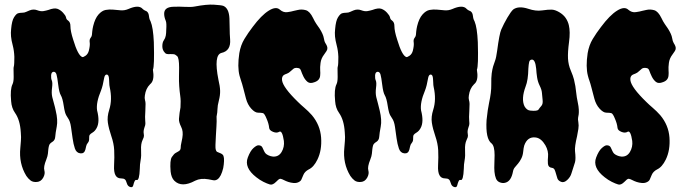

<svg xmlns="http://www.w3.org/2000/svg" viewBox="-20 -765 2902 816"><path d="M494.1 -6.8Q461.9 -6.8 464.8 -61.5Q466.8 -98.6 465.3 -127Q463.9 -155.3 453.1 -186.5Q442.4 -217.8 438.5 -243.2Q434.6 -268.6 444.3 -298.8Q458 -341.8 446.3 -394.5Q444.3 -403.3 444.3 -412.6Q444.3 -421.9 443.4 -429.7Q442.4 -448.2 433.6 -448.2Q425.8 -448.2 422.9 -434.6Q417 -399.4 409.2 -379.9Q387.7 -329.1 392.6 -295.9Q405.3 -247.1 390.6 -220.7Q383.8 -208 374 -202.1Q364.3 -196.3 361.3 -191.9Q358.4 -187.5 358.9 -176.3Q359.4 -165 353.5 -158.2Q347.7 -151.4 346.2 -143.6Q344.7 -135.7 342.8 -128.9Q337.9 -111.3 321.3 -113.3Q304.7 -115.2 298.3 -133.8Q292 -152.3 288.6 -176.8Q285.2 -201.2 281.7 -225.6Q278.3 -250 269 -262.7Q259.8 -275.4 256.3 -288.1Q252.9 -300.8 251 -314.5Q246.1 -347.7 238.3 -360.4Q231.4 -372.1 227.5 -404.3Q223.6 -436.5 220.2 -448.2Q216.8 -460 208 -460Q198.2 -459 197.3 -445.3Q196.3 -431.6 200.2 -422.9Q204.1 -414.1 201.2 -391.6Q198.2 -369.1 202.1 -352.5Q206.1 -335.9 210 -322.8Q213.9 -309.6 216.8 -294.9Q226.6 -254.9 221.2 -227.1Q215.8 -199.2 214.8 -184.1Q213.9 -168.9 202.6 -162.1Q191.4 -155.3 189 -147.9Q186.5 -140.6 185.5 -131.3Q184.6 -122.1 183.6 -111.8Q182.6 -101.6 176.8 -86.9Q164.1 -55.7 168.5 -41Q172.9 -26.4 163.6 -9.8Q154.3 6.8 137.2 8.3Q120.1 9.8 109.9 2Q99.6 -5.9 91.8 -17.6Q59.6 -70.3 66.4 -136.7Q67.4 -151.4 68.8 -166Q70.3 -180.7 68.4 -202.1Q65.4 -254.9 43.9 -285.2Q29.3 -305.7 27.3 -335Q22.5 -385.7 33.2 -407.2Q38.1 -417 38.1 -438Q38.1 -459 37.6 -468.3Q37.1 -477.5 38.6 -481.9Q40 -486.3 40.5 -497.6Q41 -508.8 41 -523.4Q40 -549.8 34.2 -571.8Q28.3 -593.8 26.9 -609.9Q25.4 -626 27.3 -641.6Q30.3 -676.8 39.6 -691.4Q48.8 -706.1 56.6 -708.5Q64.5 -710.9 74.2 -710.9Q84 -710.9 90.8 -714.4Q97.7 -717.8 105.5 -720.7Q122.1 -727.5 137.7 -721.7Q153.3 -715.8 164.6 -717.8Q175.8 -719.7 185.5 -722.7Q210.9 -732.4 224.1 -727.5Q237.3 -722.7 248 -710.9Q258.8 -699.2 260.3 -691.9Q261.7 -684.6 264.6 -681.6Q267.6 -678.7 271.5 -675.8Q279.3 -668.9 279.3 -654.3Q279.3 -632.8 291 -596.7Q311.5 -528.3 330.1 -522.5Q334 -521.5 343.8 -528.3Q353.5 -535.2 357.4 -548.8Q363.3 -572.3 361.3 -584.5Q359.4 -596.7 364.7 -603.5Q370.1 -610.4 370.6 -616.2Q371.1 -622.1 372.1 -631.8Q373 -641.6 376 -654.3Q383.8 -686.5 398.4 -703.1Q413.1 -719.7 428.7 -722.7Q444.3 -725.6 460.4 -724.1Q476.6 -722.7 492.7 -721.2Q508.8 -719.7 525.4 -726.6Q569.3 -746.1 585.9 -727.5Q590.8 -722.7 595.2 -720.7Q599.6 -718.8 603.5 -716.8Q611.3 -710.9 612.8 -698.7Q614.3 -686.5 616.2 -682.1Q618.2 -677.7 620.1 -673.8Q630.9 -648.4 633.8 -585.9Q636.7 -483.4 629.9 -468.8Q636.7 -428.7 623 -412.1Q620.1 -409.2 617.2 -406.2Q599.6 -388.7 595.7 -359.4Q593.8 -347.7 596.2 -339.8Q598.6 -332 598.6 -323.2Q598.6 -314.5 598.1 -307.6Q597.7 -300.8 597.7 -293Q595.7 -264.6 597.2 -252Q598.6 -239.3 597.2 -233.4Q595.7 -227.5 593.8 -222.7Q588.9 -208 590.8 -197.8Q592.8 -187.5 590.8 -181.6Q588.9 -175.8 585.9 -169.9Q578.1 -153.3 579.6 -127.4Q581.1 -101.6 577.6 -84Q574.2 -66.4 574.2 -47.9Q572.3 3.9 560.5 0Q555.7 -2 552.2 4.9Q548.8 11.7 546.4 22.5Q543.9 33.2 533.2 29.8Q522.5 26.4 519 13.7Q515.6 1 510.3 -2.9Q504.9 -6.8 494.1 -6.8Z M920.9 -540Q887.7 -531.2 908.2 -426.8Q915 -398.4 915.5 -379.4Q916 -360.4 910.2 -337.9Q904.3 -315.4 904.3 -301.8Q904.3 -288.1 900.4 -269.5Q901.4 -249 899.9 -228Q898.4 -207 897.5 -187.5Q894.5 -139.6 896.5 -130.9Q898.4 -122.1 902.8 -119.6Q907.2 -117.2 913.1 -115.2Q926.8 -110.4 929.7 -102.5Q932.6 -94.7 932.1 -80.6Q931.6 -66.4 928.7 -50.8Q919.9 -13.7 904.3 -2.9Q895.5 2.9 886.2 1Q877 -1 866.2 -2.9Q833 -8.8 809.6 2.9Q752 34.2 720.7 2.9Q708 -9.8 705.1 -36.1Q701.2 -84 710.4 -97.7Q719.7 -111.3 726.1 -114.7Q732.4 -118.2 737.3 -121.1Q748 -126 748 -137.7Q748 -146.5 750.5 -156.7Q752.9 -167 754.9 -178.7Q759.8 -207 750 -225.6Q739.3 -247.1 740.7 -260.7Q742.2 -274.4 743.2 -285.2L747.1 -308.6Q749 -336.9 746.1 -356.9Q743.2 -377 741.7 -398.9Q740.2 -420.9 740.7 -440.4Q741.2 -460 741.2 -477.5Q741.2 -518.6 732.9 -526.4Q724.6 -534.2 717.8 -534.7Q710.9 -535.2 704.1 -535.2Q685.5 -533.2 680.7 -541Q669.9 -551.8 669.9 -568.4Q669.9 -585 676.3 -593.8Q682.6 -602.5 684.6 -613.8Q686.5 -625 686.5 -637.7Q688.5 -667 684.6 -676.3Q680.7 -685.5 679.2 -692.9Q677.7 -700.2 677.7 -707Q677.7 -735.4 717.8 -736.3Q742.2 -737.3 767.6 -735.8Q793 -734.4 807.6 -737.3Q858.4 -747.1 889.2 -745.1Q919.9 -743.2 928.7 -740.2Q953.1 -730.5 955.1 -686.5Q956.1 -666 956.1 -643.6Q956.1 -621.1 958 -597.7Q961.9 -548.8 920.9 -540Z M1340.8 -445.3Q1339.8 -423.8 1317.4 -416Q1297.9 -408.2 1287.1 -417Q1276.4 -425.8 1269.5 -439.9Q1262.7 -454.1 1259.3 -464.4Q1255.9 -474.6 1248 -475.6Q1234.4 -478.5 1227.1 -472.7Q1219.7 -466.8 1215.8 -462.9Q1208 -455.1 1199.7 -452.1Q1191.4 -449.2 1186.5 -446.3Q1176.8 -439.5 1178.7 -423.8Q1182.6 -393.6 1246.1 -332Q1257.8 -320.3 1273.9 -306.6Q1290 -293 1305.7 -275.4Q1340.8 -233.4 1344.7 -180.7Q1348.6 -127 1329.1 -86.9Q1313.5 -54.7 1292 -44.9Q1275.4 -36.1 1269.5 -22Q1263.7 -7.8 1260.7 -1.5Q1257.8 4.9 1248.5 9.3Q1239.3 13.7 1227.5 12.7Q1215.8 11.7 1205.6 8.3Q1195.3 4.9 1187 0.5Q1178.7 -3.9 1173.3 -4.9Q1168 -5.9 1163.1 -1.5Q1158.2 2.9 1153.3 7.8Q1138.7 22.5 1127 19Q1115.2 15.6 1099.6 7.8Q1084 0 1069.3 -11.7Q1016.6 -52.7 1033.2 -95.7Q1043.9 -124 1057.1 -135.7Q1070.3 -147.5 1078.1 -147.5Q1090.8 -147.5 1095.2 -138.2Q1099.6 -128.9 1102.5 -122.6Q1105.5 -116.2 1109.4 -112.3Q1113.3 -108.4 1121.6 -104.5Q1129.9 -100.6 1139.6 -99.6Q1164.1 -97.7 1176.8 -119.1Q1189.5 -140.6 1186.5 -166Q1179.7 -211.9 1167 -205.1Q1156.2 -198.2 1140.6 -204.6Q1125 -210.9 1124 -221.2Q1123 -231.4 1120.1 -241.2Q1117.2 -251 1113.3 -259.8Q1104.5 -282.2 1097.7 -284.2Q1089.8 -286.1 1076.7 -286.1Q1063.5 -286.1 1047.9 -303.2Q1032.2 -320.3 1025.4 -346.2Q1018.6 -372.1 1013.7 -391.1Q1008.8 -410.2 1004.9 -420.9Q1001 -431.6 998 -443.4Q988.3 -480.5 997.1 -539.1Q1002.9 -573.2 1018.6 -599.1Q1034.2 -625 1053.7 -650.4Q1090.8 -700.2 1122.1 -719.7Q1153.3 -739.3 1169.9 -723.6Q1184.6 -710.9 1201.7 -713.4Q1218.8 -715.8 1228.5 -718.8L1246.1 -722.7Q1262.7 -726.6 1279.8 -721.7Q1296.9 -716.8 1310.5 -688.5Q1317.4 -673.8 1324.7 -663.1Q1332 -652.3 1338.9 -642.6Q1353.5 -619.1 1356 -604Q1358.4 -588.9 1362.8 -582Q1367.2 -575.2 1369.6 -569.3Q1372.1 -563.5 1371.1 -556.6Q1370.1 -549.8 1357.4 -533.2Q1344.7 -516.6 1342.3 -497.6Q1339.8 -478.5 1340.8 -466.3Q1341.8 -454.1 1340.8 -445.3Z M1871.1 -6.8Q1838.9 -6.8 1841.8 -61.5Q1843.8 -98.6 1842.3 -127Q1840.8 -155.3 1830.1 -186.5Q1819.3 -217.8 1815.4 -243.2Q1811.5 -268.6 1821.3 -298.8Q1835 -341.8 1823.2 -394.5Q1821.3 -403.3 1821.3 -412.6Q1821.3 -421.9 1820.3 -429.7Q1819.3 -448.2 1810.5 -448.2Q1802.7 -448.2 1799.8 -434.6Q1793.9 -399.4 1786.1 -379.9Q1764.6 -329.1 1769.5 -295.9Q1782.2 -247.1 1767.6 -220.7Q1760.7 -208 1751 -202.1Q1741.2 -196.3 1738.3 -191.9Q1735.4 -187.5 1735.8 -176.3Q1736.3 -165 1730.5 -158.2Q1724.6 -151.4 1723.1 -143.6Q1721.7 -135.7 1719.7 -128.9Q1714.8 -111.3 1698.2 -113.3Q1681.6 -115.2 1675.3 -133.8Q1668.9 -152.3 1665.5 -176.8Q1662.1 -201.2 1658.7 -225.6Q1655.3 -250 1646 -262.7Q1636.7 -275.4 1633.3 -288.1Q1629.9 -300.8 1627.9 -314.5Q1623 -347.7 1615.2 -360.4Q1608.4 -372.1 1604.5 -404.3Q1600.6 -436.5 1597.2 -448.2Q1593.8 -460 1585 -460Q1575.2 -459 1574.2 -445.3Q1573.2 -431.6 1577.1 -422.9Q1581.1 -414.1 1578.1 -391.6Q1575.2 -369.1 1579.1 -352.5Q1583 -335.9 1586.9 -322.8Q1590.8 -309.6 1593.8 -294.9Q1603.5 -254.9 1598.1 -227.1Q1592.8 -199.2 1591.8 -184.1Q1590.8 -168.9 1579.6 -162.1Q1568.4 -155.3 1565.9 -147.9Q1563.5 -140.6 1562.5 -131.3Q1561.5 -122.1 1560.5 -111.8Q1559.6 -101.6 1553.7 -86.9Q1541 -55.7 1545.4 -41Q1549.8 -26.4 1540.5 -9.8Q1531.2 6.8 1514.2 8.3Q1497.1 9.8 1486.8 2Q1476.6 -5.9 1468.8 -17.6Q1436.5 -70.3 1443.4 -136.7Q1444.3 -151.4 1445.8 -166Q1447.3 -180.7 1445.3 -202.1Q1442.4 -254.9 1420.9 -285.2Q1406.2 -305.7 1404.3 -335Q1399.4 -385.7 1410.2 -407.2Q1415 -417 1415 -438Q1415 -459 1414.6 -468.3Q1414.1 -477.5 1415.5 -481.9Q1417 -486.3 1417.5 -497.6Q1418 -508.8 1418 -523.4Q1417 -549.8 1411.1 -571.8Q1405.3 -593.8 1403.8 -609.9Q1402.3 -626 1404.3 -641.6Q1407.2 -676.8 1416.5 -691.4Q1425.8 -706.1 1433.6 -708.5Q1441.4 -710.9 1451.2 -710.9Q1460.9 -710.9 1467.8 -714.4Q1474.6 -717.8 1482.4 -720.7Q1499 -727.5 1514.6 -721.7Q1530.3 -715.8 1541.5 -717.8Q1552.7 -719.7 1562.5 -722.7Q1587.9 -732.4 1601.1 -727.5Q1614.3 -722.7 1625 -710.9Q1635.7 -699.2 1637.2 -691.9Q1638.7 -684.6 1641.6 -681.6Q1644.5 -678.7 1648.4 -675.8Q1656.2 -668.9 1656.2 -654.3Q1656.2 -632.8 1668 -596.7Q1688.5 -528.3 1707 -522.5Q1710.9 -521.5 1720.7 -528.3Q1730.5 -535.2 1734.4 -548.8Q1740.2 -572.3 1738.3 -584.5Q1736.3 -596.7 1741.7 -603.5Q1747.1 -610.4 1747.6 -616.2Q1748 -622.1 1749 -631.8Q1750 -641.6 1752.9 -654.3Q1760.7 -686.5 1775.4 -703.1Q1790 -719.7 1805.7 -722.7Q1821.3 -725.6 1837.4 -724.1Q1853.5 -722.7 1869.6 -721.2Q1885.7 -719.7 1902.3 -726.6Q1946.3 -746.1 1962.9 -727.5Q1967.8 -722.7 1972.2 -720.7Q1976.6 -718.8 1980.5 -716.8Q1988.3 -710.9 1989.7 -698.7Q1991.2 -686.5 1993.2 -682.1Q1995.1 -677.7 1997.1 -673.8Q2007.8 -648.4 2010.7 -585.9Q2013.7 -483.4 2006.8 -468.8Q2013.7 -428.7 2000 -412.1Q1997.1 -409.2 1994.1 -406.2Q1976.6 -388.7 1972.7 -359.4Q1970.7 -347.7 1973.1 -339.8Q1975.6 -332 1975.6 -323.2Q1975.6 -314.5 1975.1 -307.6Q1974.6 -300.8 1974.6 -293Q1972.7 -264.6 1974.1 -252Q1975.6 -239.3 1974.1 -233.4Q1972.7 -227.5 1970.7 -222.7Q1965.8 -208 1967.8 -197.8Q1969.7 -187.5 1967.8 -181.6Q1965.8 -175.8 1962.9 -169.9Q1955.1 -153.3 1956.5 -127.4Q1958 -101.6 1954.6 -84Q1951.2 -66.4 1951.2 -47.9Q1949.2 3.9 1937.5 0Q1932.6 -2 1929.2 4.9Q1925.8 11.7 1923.3 22.5Q1920.9 33.2 1910.2 29.8Q1899.4 26.4 1896 13.7Q1892.6 1 1887.2 -2.9Q1881.8 -6.8 1871.1 -6.8Z M2127 11.7Q2117.2 14.6 2105 10.3Q2092.8 5.9 2087.9 -6.3Q2083 -18.6 2081.5 -34.7Q2080.1 -50.8 2081.1 -69.3Q2082 -87.9 2082 -105.5Q2082 -144.5 2069.3 -155.3Q2043 -174.8 2047.9 -254.9Q2052.7 -300.8 2058.6 -328.1Q2068.4 -373 2067.9 -404.3Q2067.4 -435.5 2069.8 -453.1Q2072.3 -470.7 2075.7 -482.4Q2079.1 -494.1 2084 -506.8Q2088.9 -519.5 2092.8 -548.8Q2102.5 -622.1 2110.4 -639.6Q2121.1 -664.1 2136.2 -689.9Q2151.4 -715.8 2161.1 -724.6Q2183.6 -741.2 2225.6 -727.5Q2256.8 -716.8 2283.7 -720.7Q2310.5 -724.6 2324.7 -724.1Q2338.9 -723.6 2356.4 -713.4Q2374 -703.1 2383.8 -689Q2393.6 -674.8 2397.5 -658.2Q2404.3 -629.9 2398.4 -586.4Q2392.6 -543 2394 -516.1Q2395.5 -489.3 2405.8 -465.3Q2416 -441.4 2419.4 -427.2Q2422.9 -413.1 2425.3 -398.9Q2427.7 -384.8 2429.2 -368.7Q2430.7 -352.5 2435.1 -332Q2439.5 -311.5 2439.9 -299.3Q2440.4 -287.1 2439.5 -279.3Q2438.5 -271.5 2437 -265.1Q2435.5 -258.8 2438 -245.6Q2440.4 -232.4 2438 -216.8Q2435.5 -201.2 2432.6 -186.5Q2421.9 -141.6 2423.8 -123Q2427.7 -89.8 2423.8 -75.7Q2419.9 -61.5 2416.5 -52.7Q2413.1 -43.9 2408.7 -28.3Q2404.3 -12.7 2390.6 0Q2377 12.7 2364.7 7.8Q2352.5 2.9 2349.1 -6.3Q2345.7 -15.6 2343.3 -25.4Q2340.8 -35.2 2337.4 -43Q2334 -50.8 2325.2 -51.8Q2309.6 -53.7 2308.6 -69.8Q2307.6 -85.9 2309.1 -98.1Q2310.5 -110.4 2307.6 -123Q2304.7 -135.7 2297.9 -147.5Q2280.3 -177.7 2256.8 -180.7Q2221.7 -185.5 2208 -146.5Q2205.1 -136.7 2203.6 -120.6Q2202.1 -104.5 2195.8 -91.8Q2189.5 -79.1 2182.1 -70.3Q2174.8 -61.5 2168.5 -54.2Q2162.1 -46.9 2160.2 -36.1Q2152.3 5.9 2127 11.7ZM2213.9 -397.5Q2194.3 -344.7 2209 -313.5Q2218.8 -295.9 2234.4 -294.9Q2263.7 -292 2268.6 -299.3Q2273.4 -306.6 2280.8 -314.9Q2288.1 -323.2 2286.1 -340.3Q2284.2 -357.4 2283.2 -370.6Q2282.2 -383.8 2273.9 -400.4Q2265.6 -417 2262.7 -436Q2259.8 -455.1 2258.8 -472.7Q2254.9 -511.7 2241.2 -511.7Q2231.4 -511.7 2229 -501.5Q2226.6 -491.2 2225.6 -474.6Q2224.6 -423.8 2213.9 -397.5Z M2821.3 -445.3Q2820.3 -423.8 2797.9 -416Q2778.3 -408.2 2767.6 -417Q2756.8 -425.8 2750 -439.9Q2743.2 -454.1 2739.7 -464.4Q2736.3 -474.6 2728.5 -475.6Q2714.8 -478.5 2707.5 -472.7Q2700.2 -466.8 2696.3 -462.9Q2688.5 -455.1 2680.2 -452.1Q2671.9 -449.2 2667 -446.3Q2657.2 -439.5 2659.2 -423.8Q2663.1 -393.6 2726.6 -332Q2738.3 -320.3 2754.4 -306.6Q2770.5 -293 2786.1 -275.4Q2821.3 -233.4 2825.2 -180.7Q2829.1 -127 2809.6 -86.9Q2793.9 -54.7 2772.5 -44.9Q2755.9 -36.1 2750 -22Q2744.1 -7.8 2741.2 -1.5Q2738.3 4.9 2729 9.3Q2719.7 13.7 2708 12.7Q2696.3 11.7 2686 8.3Q2675.8 4.9 2667.5 0.5Q2659.2 -3.9 2653.8 -4.9Q2648.4 -5.9 2643.6 -1.5Q2638.7 2.9 2633.8 7.8Q2619.1 22.5 2607.4 19Q2595.7 15.6 2580.1 7.8Q2564.5 0 2549.8 -11.7Q2497.1 -52.7 2513.7 -95.7Q2524.4 -124 2537.6 -135.7Q2550.8 -147.5 2558.6 -147.5Q2571.3 -147.5 2575.7 -138.2Q2580.1 -128.9 2583 -122.6Q2585.9 -116.2 2589.8 -112.3Q2593.8 -108.4 2602.1 -104.5Q2610.4 -100.6 2620.1 -99.6Q2644.5 -97.7 2657.2 -119.1Q2669.9 -140.6 2667 -166Q2660.2 -211.9 2647.5 -205.1Q2636.7 -198.2 2621.1 -204.6Q2605.5 -210.9 2604.5 -221.2Q2603.5 -231.4 2600.6 -241.2Q2597.7 -251 2593.8 -259.8Q2585 -282.2 2578.1 -284.2Q2570.3 -286.1 2557.1 -286.1Q2543.9 -286.1 2528.3 -303.2Q2512.7 -320.3 2505.9 -346.2Q2499 -372.1 2494.1 -391.1Q2489.3 -410.2 2485.4 -420.9Q2481.4 -431.6 2478.5 -443.4Q2468.8 -480.5 2477.5 -539.1Q2483.4 -573.2 2499 -599.1Q2514.6 -625 2534.2 -650.4Q2571.3 -700.2 2602.5 -719.7Q2633.8 -739.3 2650.4 -723.6Q2665 -710.9 2682.1 -713.4Q2699.2 -715.8 2709 -718.8L2726.6 -722.7Q2743.2 -726.6 2760.3 -721.7Q2777.3 -716.8 2791 -688.5Q2797.9 -673.8 2805.2 -663.1Q2812.5 -652.3 2819.3 -642.6Q2834 -619.1 2836.4 -604Q2838.9 -588.9 2843.3 -582Q2847.7 -575.2 2850.1 -569.3Q2852.5 -563.5 2851.6 -556.6Q2850.6 -549.8 2837.9 -533.2Q2825.2 -516.6 2822.8 -497.6Q2820.3 -478.5 2821.3 -466.3Q2822.3 -454.1 2821.3 -445.3Z"/></svg>

Font: Creepster Caps
Style: Regular
Weight: 400
Designer: Font Diner, Inc
Foundry: Font Diner, Inc
Version: Version 1.000